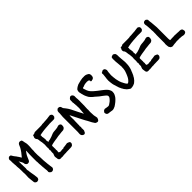

<svg xmlns="http://www.w3.org/2000/svg" viewBox="256 -1953 3265 3265"><g transform="rotate(-45 1888.5 -321.0)"><path d="M463 59H458Q455 59 451.5 58.5Q448 58 444 58Q437 59 432.5 55.5Q428 52 423 47Q421 45 418.5 42.5Q416 40 413 39Q411 38 409 34Q408 32 406.5 29Q405 26 403 23Q401 18 402 12Q403 9 403.5 6.5Q404 4 404 1Q404 -9 404 -18.5Q404 -28 402 -38Q401 -41 401 -44.5Q401 -48 400 -52Q400 -59 399 -63Q399 -68 398.5 -72Q398 -76 398 -80Q397 -87 397 -93Q397 -99 395 -106V-109Q395 -122 393.5 -134.5Q392 -147 392 -160Q392 -166 391 -169Q390 -178 389.5 -187.5Q389 -197 389 -207Q389 -216 389 -225.5Q389 -235 387 -244Q386 -246 386 -249Q386 -252 386 -254Q386 -295 386 -336Q386 -377 387 -417Q387 -422 387.5 -427Q388 -432 388 -437Q388 -440 388.5 -443Q389 -446 389 -448Q389 -459 389.5 -470.5Q390 -482 391 -493Q393 -496 391 -501Q390 -502 388 -502L385 -499Q383 -496 380 -493Q377 -490 375 -487Q371 -481 366.5 -474.5Q362 -468 357 -461Q350 -449 342 -436.5Q334 -424 330 -410Q329 -408 328 -405.5Q327 -403 326 -401Q322 -391 317.5 -381.5Q313 -372 309 -361Q303 -348 292 -337Q290 -335 288 -335Q283 -332 277 -329.5Q271 -327 264 -328H258Q249 -326 243 -332Q236 -334 231.5 -339Q227 -344 222 -350Q218 -355 215.5 -362Q213 -369 213 -376Q212 -378 212 -381Q212 -384 212 -386Q211 -388 210 -390.5Q209 -393 209 -394Q209 -396 207 -400Q205 -404 199 -416Q193 -428 193 -427Q190 -432 187 -438Q184 -444 180 -449L174 -460Q172 -460 171 -461L170 -460Q170 -457 170 -454Q170 -451 171 -448Q173 -437 173 -426Q173 -415 171 -404Q171 -398 172 -394Q173 -392 173 -387Q173 -381 173.5 -375Q174 -369 173 -363Q172 -358 172.5 -352.5Q173 -347 174 -342V-332Q172 -326 174 -319Q175 -314 174.5 -308.5Q174 -303 175 -298Q175 -293 173 -285Q167 -261 176 -239Q177 -235 178 -231.5Q179 -228 178 -224Q178 -221 178 -218Q178 -215 179 -212Q181 -208 181 -204Q182 -193 182.5 -187Q183 -181 184 -178Q186 -167 188 -155.5Q190 -144 192 -133Q194 -120 196.5 -107.5Q199 -95 199 -82Q199 -78 200 -76Q202 -68 202 -59.5Q202 -51 203 -43Q203 -32 198 -26Q196 -22 196 -21Q187 -2 164 1Q161 2 158 2Q155 2 152 2Q141 4 136 -2Q134 -4 132 -4Q127 -3 122 -10Q119 -15 113 -19Q110 -22 108 -29Q107 -31 106.5 -33Q106 -35 106 -37Q105 -51 103 -64.5Q101 -78 100 -91L99 -101Q98 -105 98 -108Q98 -111 97 -115V-121Q94 -135 94 -149.5Q94 -164 95 -178Q96 -187 96 -196.5Q96 -206 97 -215V-238Q97 -243 97 -248.5Q97 -254 96 -259Q95 -265 95 -271Q95 -277 95 -283V-329Q94 -337 94 -345.5Q94 -354 94 -362Q94 -365 94 -368.5Q94 -372 93 -375Q93 -380 92.5 -384.5Q92 -389 91 -393V-400Q89 -409 89 -417.5Q89 -426 89 -435Q89 -443 89 -451.5Q89 -460 87 -467Q86 -470 86 -473Q86 -476 86 -479Q86 -486 86 -492.5Q86 -499 84 -506Q83 -508 83 -513V-563Q83 -568 83 -572.5Q83 -577 81 -581Q78 -591 82 -604Q84 -609 86 -611Q88 -614 90 -617Q92 -620 93 -623Q95 -626 96 -626Q100 -627 102.5 -629Q105 -631 107 -633L113 -636Q115 -637 119 -637Q124 -636 129.5 -635.5Q135 -635 140 -634Q146 -634 149 -629Q154 -622 159 -615Q164 -608 167 -600Q170 -593 175 -588Q181 -580 187 -572Q193 -564 200 -556Q203 -553 205.5 -549Q208 -545 210 -541Q215 -534 219.5 -527.5Q224 -521 229 -514L244 -490Q246 -486 248 -482.5Q250 -479 252 -476Q254 -471 258 -475Q262 -480 266.5 -485.5Q271 -491 275 -496Q284 -507 293 -519Q302 -531 312 -542L318 -551Q325 -561 331.5 -570.5Q338 -580 344 -590Q351 -601 356.5 -612Q362 -623 366 -634L378 -661Q384 -673 395 -681Q410 -693 428 -690Q435 -689 441 -686.5Q447 -684 453 -682Q459 -680 461 -673Q463 -670 464 -667Q465 -664 465 -661Q466 -654 468 -648.5Q470 -643 471 -636L472 -626Q474 -617 476.5 -608Q479 -599 481 -590V-588Q482 -578 483.5 -568.5Q485 -559 484 -549V-526Q484 -521 484 -516Q484 -511 483 -506Q482 -499 482 -492.5Q482 -486 482 -479Q481 -475 481 -471Q481 -467 480 -463Q479 -459 479 -455.5Q479 -452 479 -447V-419Q479 -412 478.5 -406Q478 -400 477 -393Q476 -389 476 -385.5Q476 -382 476 -378V-317Q476 -310 476.5 -303Q477 -296 478 -289Q479 -284 479 -278.5Q479 -273 479 -268Q480 -261 480 -254.5Q480 -248 481 -240V-229Q482 -221 482 -212.5Q482 -204 482 -196V-183Q484 -176 484 -168Q484 -160 485 -152V-145Q487 -139 487 -133Q487 -127 488 -121L491 -85Q492 -81 492.5 -77.5Q493 -74 493 -70Q494 -66 494 -62.5Q494 -59 495 -55Q495 -54 495.5 -52Q496 -50 496 -48Q496 -41 497.5 -33Q499 -25 500 -17L504 11Q504 17 503 19Q502 25 498.5 30.5Q495 36 493 41Q493 42 492.5 42Q492 42 492 42Q485 48 478 52.5Q471 57 463 59Z M760 7Q754 7 752 6Q747 4 742.5 4.5Q738 5 733 5Q732 5 731 5.5Q730 6 729 6Q722 7 715.5 7Q709 7 703 5Q702 4 701 4Q694 5 689 0Q684 -5 679 -9Q674 -14 674 -20L671 -28Q668 -35 669 -41Q670 -43 669.5 -45Q669 -47 669 -49Q668 -51 668 -53.5Q668 -56 667 -58Q665 -67 664.5 -76.5Q664 -86 665 -95Q666 -101 672 -115.5Q678 -130 679 -133Q682 -138 682 -141Q681 -152 681.5 -163.5Q682 -175 682 -186Q682 -193 685 -197Q689 -204 686 -212L683 -223Q677 -234 684 -242Q684 -243 684.5 -243.5Q685 -244 685 -245Q687 -247 686 -250.5Q685 -254 685 -256Q685 -260 686.5 -264.5Q688 -269 687 -273Q687 -273 685 -275Q684 -277 684.5 -283Q685 -289 685 -290V-318Q686 -323 686 -327.5Q686 -332 687 -337Q688 -343 687.5 -349.5Q687 -356 687 -363Q686 -368 685.5 -374Q685 -380 685 -386Q684 -388 684 -391Q684 -394 684 -396Q683 -401 682.5 -406Q682 -411 682 -416Q682 -418 678 -429.5Q674 -441 675 -449Q676 -451 676 -454Q676 -457 674 -459Q672 -460 672 -463V-466Q675 -478 669 -490Q665 -496 666 -502Q666 -510 659 -514Q654 -519 650 -526Q646 -533 645 -540Q644 -545 644 -550Q644 -555 644 -559Q644 -563 645 -564Q649 -568 649 -573.5Q649 -579 650 -582Q651 -583 652 -583Q653 -583 654 -584Q658 -585 658 -591Q656 -595 656 -598Q655 -602 659 -605Q661 -609 664 -607Q671 -604 680 -609Q684 -611 685 -611Q688 -611 688 -611Q689 -612 694 -612Q700 -611 705 -616Q712 -623 722 -623H784Q807 -622 830 -623Q853 -624 875 -624Q880 -624 883.5 -624.5Q887 -625 891 -626Q897 -629 905 -629H928Q936 -629 942.5 -629.5Q949 -630 956 -631Q960 -632 963.5 -632Q967 -632 971 -632Q975 -632 979 -632Q983 -632 987 -633Q995 -634 1004 -634.5Q1013 -635 1021 -635Q1025 -635 1028.5 -635.5Q1032 -636 1036 -637Q1044 -639 1051.5 -639.5Q1059 -640 1066 -641Q1074 -642 1081.5 -643Q1089 -644 1096 -645Q1105 -645 1109 -643Q1115 -639 1120.5 -636Q1126 -633 1131 -628Q1135 -624 1136 -621Q1137 -617 1138 -613Q1139 -609 1140 -604V-597Q1139 -592 1138.5 -586.5Q1138 -581 1137 -575Q1135 -571 1132 -568L1114 -550Q1104 -547 1094.5 -546Q1085 -545 1075 -546H1068Q1063 -545 1058 -545Q1053 -545 1048 -546Q1042 -547 1036 -546.5Q1030 -546 1024 -546Q1020 -546 1016.5 -545.5Q1013 -545 1009 -546Q1004 -547 999.5 -546.5Q995 -546 990 -545Q986 -545 981.5 -544.5Q977 -544 972 -544Q959 -542 944.5 -542Q930 -542 916 -540Q907 -541 899 -539.5Q891 -538 882 -537Q874 -536 865 -536Q856 -536 848 -534Q838 -534 828.5 -531.5Q819 -529 809 -528L802 -527Q795 -527 789 -525.5Q783 -524 776 -522Q772 -521 768 -520.5Q764 -520 759 -519Q756 -519 752 -517Q749 -516 749 -511L752 -502Q753 -500 751.5 -492Q750 -484 749 -480Q749 -477 750 -474Q751 -471 752 -468Q755 -460 755 -450.5Q755 -441 757 -433Q758 -429 758 -424.5Q758 -420 759 -415Q759 -413 759.5 -410.5Q760 -408 760 -405Q760 -402 759 -401Q756 -397 756 -392Q756 -387 756 -382Q761 -372 761 -362Q761 -352 761 -342Q761 -339 766 -340H767Q769 -344 771 -346Q774 -346 778 -348Q781 -350 786 -350Q794 -349 801 -350.5Q808 -352 815 -354Q862 -366 903 -385Q914 -390 926 -393.5Q938 -397 950 -398H953Q962 -399 971 -400Q980 -401 989 -401Q1001 -402 1012.5 -404Q1024 -406 1036 -407Q1043 -409 1049 -410.5Q1055 -412 1062 -415Q1075 -420 1086 -420Q1094 -419 1101 -416.5Q1108 -414 1115 -410Q1130 -400 1130 -380Q1130 -372 1128.5 -364Q1127 -356 1127 -348Q1127 -346 1125 -344L1122 -339Q1121 -335 1120 -331Q1119 -327 1115 -325Q1109 -320 1102.5 -314.5Q1096 -309 1088 -307Q1084 -306 1080.5 -305Q1077 -304 1073 -304Q1057 -304 1040.5 -302Q1024 -300 1007 -298Q994 -297 981.5 -295Q969 -293 956 -293Q944 -293 929 -288Q919 -286 908 -284Q897 -282 886 -281Q878 -280 869.5 -278.5Q861 -277 853 -276L836 -273Q834 -272 830 -272Q823 -270 816 -269Q809 -268 802 -266Q795 -265 788.5 -263Q782 -261 775 -259Q770 -258 767 -255.5Q764 -253 762 -249Q761 -246 762 -243Q763 -239 761 -235Q762 -225 762.5 -215Q763 -205 762 -195Q764 -187 763.5 -179Q763 -171 762 -163Q760 -151 763 -143Q766 -130 761 -116Q759 -110 761 -108Q763 -105 761 -101V-95Q760 -87 768 -87H770Q777 -87 784 -82Q789 -77 796 -79L824 -82Q830 -83 836 -83.5Q842 -84 848 -84Q850 -85 854 -83Q859 -80 863 -82Q865 -84 868.5 -85Q872 -86 874 -88Q880 -94 889 -92Q897 -90 902 -93Q911 -96 919 -95Q924 -94 929 -96Q934 -98 939 -98Q941 -98 942 -97.5Q943 -97 944 -98Q946 -98 948 -99Q950 -100 951 -100Q958 -103 964 -102Q969 -102 969 -102Q973 -103 976.5 -102Q980 -101 983 -99Q988 -98 991.5 -96Q995 -94 999 -93Q1001 -93 1002 -92Q1007 -88 1014.5 -85Q1022 -82 1023 -78Q1025 -72 1025 -66.5Q1025 -61 1026 -55Q1026 -52 1025.5 -49Q1025 -46 1024 -43Q1022 -39 1019.5 -34Q1017 -29 1013 -25Q1011 -23 1009.5 -21Q1008 -19 1006 -17Q1002 -13 997 -10Q992 -7 986 -7Q982 -7 980 -6Q976 -4 972 -4Q968 -4 963 -4Q956 -3 949.5 -2.5Q943 -2 936 -3Q932 -4 929 -3Q919 0 909 -2Q899 -2 889.5 -1.5Q880 -1 871 -1H858Q855 -1 853 0Q849 2 843.5 2Q838 2 833 1H823Q822 1 820 1.5Q818 2 816 1Q813 0 810.5 0.5Q808 1 805 2Q803 2 801.5 2.5Q800 3 798 3Q788 2 779 3.5Q770 5 760 7Z M1587 9Q1584 8 1580.5 7Q1577 6 1574 5Q1566 2 1558 -3Q1554 -5 1552 -9Q1545 -20 1539 -29.5Q1533 -39 1526 -49L1517 -65Q1510 -79 1503 -92.5Q1496 -106 1489 -119Q1487 -124 1484.5 -127.5Q1482 -131 1480 -135Q1473 -146 1467 -157.5Q1461 -169 1455 -180L1430 -229Q1420 -249 1410 -268.5Q1400 -288 1390 -308Q1388 -310 1386 -314Q1382 -325 1376.5 -335Q1371 -345 1366 -355Q1362 -362 1359 -369.5Q1356 -377 1352 -384L1341 -404Q1339 -404 1338 -405Q1338 -405 1337.5 -404.5Q1337 -404 1337 -403Q1336 -390 1335 -376Q1334 -362 1335 -348Q1337 -342 1335 -335Q1333 -317 1336 -303Q1337 -299 1336.5 -295Q1336 -291 1335 -286Q1334 -279 1334 -273Q1334 -267 1333 -260Q1335 -256 1335 -251.5Q1335 -247 1334 -243Q1331 -233 1334 -222Q1336 -219 1334 -216Q1330 -207 1332 -194Q1335 -177 1330 -157Q1329 -155 1329 -150Q1328 -146 1331 -143Q1335 -141 1333 -138Q1332 -125 1333 -111Q1333 -111 1333 -110.5Q1333 -110 1332 -110Q1331 -110 1331 -111Q1330 -112 1330 -113Q1328 -115 1328 -112Q1328 -107 1329 -106Q1331 -101 1331 -96Q1331 -91 1331 -86V-55Q1331 -52 1330.5 -49Q1330 -46 1327 -44Q1323 -43 1323 -37Q1322 -26 1315.5 -18Q1309 -10 1301 -4Q1297 -1 1291.5 -0.5Q1286 0 1281 -1L1263 -7Q1261 -7 1259 -10Q1256 -13 1253 -16.5Q1250 -20 1246 -23Q1241 -26 1239 -34Q1238 -39 1236 -45Q1234 -51 1234 -57Q1234 -64 1234.5 -70Q1235 -76 1235 -83Q1236 -88 1236 -92.5Q1236 -97 1237 -102V-468Q1237 -473 1237.5 -478Q1238 -483 1239 -487Q1239 -492 1239.5 -497Q1240 -502 1240 -507Q1240 -513 1240.5 -519Q1241 -525 1242 -530Q1243 -534 1243 -537Q1243 -540 1243 -544V-575Q1243 -582 1244.5 -587.5Q1246 -593 1247 -599L1250 -604Q1253 -607 1255 -613Q1257 -619 1261 -619Q1264 -621 1267 -622.5Q1270 -624 1271 -628L1272 -629Q1273 -629 1274 -629.5Q1275 -630 1276 -630Q1280 -630 1282.5 -632Q1285 -634 1289 -633Q1293 -632 1297 -632Q1301 -632 1305 -631Q1327 -627 1336 -605L1342 -585Q1343 -575 1351 -566Q1357 -559 1363 -551Q1369 -543 1376 -535Q1402 -502 1424 -461Q1426 -457 1428 -453Q1430 -449 1432 -445L1484 -340Q1490 -329 1495.5 -317.5Q1501 -306 1508 -295Q1510 -291 1512 -287.5Q1514 -284 1515 -280Q1520 -268 1527 -256Q1527 -256 1527.5 -255.5Q1528 -255 1528 -256Q1529 -256 1529.5 -256.5Q1530 -257 1530 -257L1533 -292V-302Q1534 -307 1534.5 -312.5Q1535 -318 1536 -323Q1537 -326 1536.5 -330Q1536 -334 1537 -338Q1537 -344 1537.5 -350.5Q1538 -357 1539 -363Q1540 -366 1540 -369.5Q1540 -373 1540 -376V-403H1539V-430Q1539 -435 1539 -440Q1539 -445 1537 -450Q1536 -453 1536 -459L1537 -466Q1537 -469 1536.5 -471.5Q1536 -474 1536 -477Q1537 -481 1535 -485Q1533 -489 1533 -493Q1534 -497 1534 -501Q1534 -505 1534 -509Q1534 -513 1530 -513Q1529 -513 1529 -515Q1528 -518 1529 -520Q1531 -525 1531 -531Q1531 -537 1531 -543V-572Q1530 -578 1532 -584Q1534 -590 1537 -595L1541 -601Q1546 -606 1552 -611Q1558 -616 1564 -621Q1564 -621 1568 -623Q1573 -624 1577.5 -625Q1582 -626 1587 -625Q1591 -625 1593 -624Q1597 -622 1601 -619.5Q1605 -617 1609 -614Q1611 -613 1611.5 -612Q1612 -611 1613 -610Q1615 -608 1616.5 -605.5Q1618 -603 1619 -601Q1624 -597 1625.5 -591.5Q1627 -586 1628 -581V-539Q1628 -532 1628.5 -525.5Q1629 -519 1630 -512Q1631 -508 1631 -504.5Q1631 -501 1631 -497Q1631 -489 1631.5 -480.5Q1632 -472 1632 -464V-457Q1632 -450 1631.5 -443.5Q1631 -437 1631 -430V-386Q1631 -376 1630.5 -365.5Q1630 -355 1631 -344Q1631 -340 1630 -338Q1629 -328 1629 -318.5Q1629 -309 1628 -299Q1628 -295 1628 -290Q1628 -285 1627 -280Q1626 -276 1626.5 -272Q1627 -268 1627 -264Q1629 -255 1628.5 -246Q1628 -237 1627 -228Q1626 -212 1625.5 -195.5Q1625 -179 1627 -162Q1627 -158 1627.5 -153Q1628 -148 1628 -143Q1627 -128 1629.5 -114Q1632 -100 1635 -86Q1637 -76 1639 -66.5Q1641 -57 1642 -46Q1642 -42 1641 -41Q1640 -39 1639 -36.5Q1638 -34 1638 -32Q1637 -24 1632.5 -17Q1628 -10 1623 -3Q1610 14 1587 9Z M1910 49 1893 46Q1880 44 1866.5 42Q1853 40 1839 39Q1825 39 1811 31Q1798 24 1793 9Q1792 4 1790.5 -1Q1789 -6 1788 -11Q1788 -23 1793 -29Q1798 -34 1801.5 -39Q1805 -44 1809 -48Q1811 -50 1813 -51Q1815 -52 1817 -53Q1822 -56 1827 -57.5Q1832 -59 1837 -60Q1839 -61 1840.5 -60.5Q1842 -60 1843 -60Q1848 -59 1854 -58.5Q1860 -58 1865 -56L1907 -50Q1921 -48 1932 -54Q1936 -56 1939.5 -58Q1943 -60 1946 -62Q1968 -75 1984 -89Q1996 -100 2007 -111Q2018 -122 2027 -135Q2034 -144 2036 -153.5Q2038 -163 2037 -173L2034 -181Q2033 -186 2030 -189Q2027 -192 2024 -196Q2018 -201 2012.5 -207Q2007 -213 2001 -217Q1986 -229 1971.5 -240Q1957 -251 1942 -262Q1941 -264 1936 -266Q1927 -272 1918.5 -279.5Q1910 -287 1902 -294Q1892 -304 1880 -313Q1874 -316 1869 -323Q1865 -328 1857 -333Q1850 -337 1844 -342.5Q1838 -348 1832 -353L1819 -365Q1815 -370 1810.5 -374.5Q1806 -379 1801 -384Q1799 -389 1795.5 -392Q1792 -395 1789 -399Q1788 -401 1786 -403.5Q1784 -406 1783 -409Q1777 -421 1770.5 -433Q1764 -445 1759 -458Q1756 -466 1753.5 -473.5Q1751 -481 1749 -488Q1748 -496 1745.5 -502.5Q1743 -509 1741 -516Q1739 -527 1736.5 -537.5Q1734 -548 1732 -558L1730 -566Q1729 -577 1730 -587Q1732 -601 1736 -612Q1740 -624 1749 -631Q1759 -639 1769 -647Q1779 -655 1790 -660Q1792 -660 1793 -661Q1803 -669 1815 -672.5Q1827 -676 1839 -679Q1887 -693 1938 -700H1948Q1958 -700 1967 -700Q1976 -700 1986 -701Q1998 -701 2010 -698.5Q2022 -696 2033 -691Q2041 -687 2049 -682.5Q2057 -678 2064 -673Q2072 -667 2074 -660L2077 -653Q2082 -644 2082.5 -634.5Q2083 -625 2081 -615Q2081 -612 2080.5 -608.5Q2080 -605 2080 -602Q2077 -580 2059 -568Q2048 -558 2030 -560Q2026 -562 2026 -558Q2026 -554 2021 -554H2015Q2009 -554 2003 -560Q1998 -565 1998 -568Q1998 -572 2002 -574Q2000 -579 1998 -583Q1996 -587 1994 -589Q1991 -594 1985 -596Q1980 -597 1975 -598Q1970 -599 1965 -600Q1961 -600 1956 -600.5Q1951 -601 1946 -602Q1943 -603 1937 -601Q1934 -600 1931 -599.5Q1928 -599 1924 -600Q1921 -600 1917.5 -600Q1914 -600 1910 -598L1891 -595Q1875 -592 1860 -583Q1857 -582 1854 -581Q1851 -580 1848 -581Q1842 -582 1838 -578Q1837 -576 1833.5 -575.5Q1830 -575 1828 -573Q1824 -569 1824 -565Q1825 -563 1825 -559L1846 -498Q1852 -482 1861.5 -468.5Q1871 -455 1882 -442Q1899 -422 1917 -408L1949 -381Q1959 -372 1970 -364Q1981 -356 1991 -348Q2006 -337 2021 -325.5Q2036 -314 2051 -302Q2063 -292 2074.5 -282.5Q2086 -273 2096 -262Q2103 -254 2110 -246Q2117 -238 2122 -228Q2129 -217 2134 -202Q2140 -183 2139 -166Q2138 -164 2138 -160Q2138 -148 2135.5 -137.5Q2133 -127 2128 -116Q2123 -106 2117.5 -95.5Q2112 -85 2105 -75Q2095 -62 2084.5 -50.5Q2074 -39 2061 -28Q2054 -22 2047 -15.5Q2040 -9 2032 -4Q2027 0 2022 3.5Q2017 7 2012 11Q2008 13 2004 16Q2000 19 1996 22Q1992 26 1986.5 28.5Q1981 31 1976 33L1947 45Q1938 48 1929 49Q1920 50 1910 49Z M2399 10Q2398 9 2396 9Q2386 3 2376.5 -2.5Q2367 -8 2359 -15Q2355 -17 2354 -19Q2345 -24 2338 -31.5Q2331 -39 2325 -48Q2323 -50 2321 -53Q2319 -56 2316 -59Q2306 -69 2300 -83Q2299 -86 2297 -89Q2295 -92 2293 -95Q2287 -103 2284 -110Q2282 -118 2278 -125.5Q2274 -133 2270 -140Q2269 -144 2267 -148Q2265 -152 2264 -156Q2264 -161 2261 -167Q2257 -178 2253.5 -189.5Q2250 -201 2247 -213Q2245 -217 2245 -219Q2239 -232 2236 -246Q2233 -260 2230 -273L2224 -318Q2223 -320 2223 -323Q2223 -326 2223 -328Q2223 -334 2223 -339.5Q2223 -345 2221 -351Q2219 -364 2222 -375Q2222 -379 2222.5 -382.5Q2223 -386 2223 -390Q2223 -395 2223.5 -400.5Q2224 -406 2225 -410Q2226 -413 2226 -418Q2228 -427 2228.5 -435.5Q2229 -444 2230 -452Q2233 -466 2233 -479Q2233 -483 2233.5 -486.5Q2234 -490 2235 -494Q2235 -503 2234 -507Q2231 -511 2233 -518Q2235 -522 2235 -524Q2236 -526 2236 -528.5Q2236 -531 2239 -532H2246Q2250 -532 2251 -535Q2252 -539 2258 -541Q2263 -543 2267 -544.5Q2271 -546 2275 -549Q2278 -551 2282 -551Q2286 -551 2290 -550L2308 -544Q2309 -543 2309.5 -543Q2310 -543 2311 -542Q2319 -534 2324.5 -524Q2330 -514 2331 -502Q2331 -498 2331 -494.5Q2331 -491 2329 -487Q2328 -481 2327 -475Q2326 -469 2325 -462Q2323 -452 2322.5 -442.5Q2322 -433 2322 -423Q2321 -419 2321 -415.5Q2321 -412 2320 -408Q2319 -396 2319 -384Q2319 -372 2321 -361Q2321 -360 2321.5 -358Q2322 -356 2321 -354Q2321 -344 2323 -333Q2325 -322 2326 -311Q2327 -301 2328 -292Q2329 -283 2331 -274Q2333 -270 2333.5 -266Q2334 -262 2335 -258Q2339 -239 2344 -221Q2349 -203 2357 -185Q2362 -174 2367 -166Q2375 -152 2381 -138Q2385 -131 2389 -124.5Q2393 -118 2397 -111Q2401 -106 2405 -102Q2409 -98 2413 -93Q2418 -88 2426 -90Q2431 -92 2433 -94Q2438 -97 2442.5 -100Q2447 -103 2451 -107Q2462 -118 2471.5 -129Q2481 -140 2488 -153Q2494 -164 2500 -176Q2506 -188 2511 -200Q2517 -214 2522.5 -228Q2528 -242 2533 -257Q2537 -267 2539.5 -277.5Q2542 -288 2543 -298Q2545 -309 2546.5 -320.5Q2548 -332 2547 -343Q2547 -346 2547.5 -349Q2548 -352 2548 -355Q2550 -362 2549.5 -368Q2549 -374 2548 -380Q2547 -397 2545.5 -412.5Q2544 -428 2543 -444Q2543 -452 2542 -455Q2541 -464 2540.5 -473Q2540 -482 2538 -491V-499Q2538 -509 2537.5 -518.5Q2537 -528 2537 -538Q2537 -546 2536.5 -552.5Q2536 -559 2536 -566Q2536 -575 2539 -581Q2542 -586 2541 -589Q2538 -595 2544 -598Q2549 -603 2554.5 -606Q2560 -609 2567 -610Q2569 -611 2570.5 -611Q2572 -611 2573 -612Q2579 -617 2589 -615Q2591 -614 2595 -614Q2604 -612 2608 -607Q2611 -604 2617 -600Q2625 -596 2628 -590Q2631 -584 2632 -577Q2634 -567 2635.5 -558Q2637 -549 2636 -539V-530Q2636 -520 2636.5 -510.5Q2637 -501 2638 -491Q2639 -488 2639 -484.5Q2639 -481 2639 -478Q2639 -472 2639.5 -466.5Q2640 -461 2641 -455Q2642 -453 2642 -449Q2641 -439 2642.5 -429.5Q2644 -420 2645 -410Q2646 -400 2646.5 -389Q2647 -378 2647 -367Q2648 -366 2647.5 -364Q2647 -362 2647 -360Q2644 -351 2646 -339Q2648 -326 2645 -314Q2644 -305 2643 -296Q2642 -287 2640 -277Q2638 -261 2633 -245Q2628 -229 2623 -213Q2623 -211 2620 -206Q2616 -199 2613 -191.5Q2610 -184 2608 -176L2605 -169Q2600 -159 2596.5 -149.5Q2593 -140 2588 -130Q2585 -124 2582 -118Q2579 -112 2575 -107Q2574 -105 2572 -103Q2570 -96 2566 -90Q2562 -84 2558 -78Q2547 -61 2532.5 -46Q2518 -31 2501 -18L2489 -11Q2475 -4 2459.5 1Q2444 6 2428 8Q2423 9 2417 8Q2414 8 2411 8Q2408 8 2405 10Z M2866 7Q2860 7 2858 6Q2853 4 2848.5 4.5Q2844 5 2839 5Q2838 5 2837 5.5Q2836 6 2835 6Q2828 7 2821.5 7Q2815 7 2809 5Q2808 4 2807 4Q2800 5 2795 0Q2790 -5 2785 -9Q2780 -14 2780 -20L2777 -28Q2774 -35 2775 -41Q2776 -43 2775.5 -45Q2775 -47 2775 -49Q2774 -51 2774 -53.5Q2774 -56 2773 -58Q2771 -67 2770.5 -76.5Q2770 -86 2771 -95Q2772 -101 2778 -115.5Q2784 -130 2785 -133Q2788 -138 2788 -141Q2787 -152 2787.5 -163.5Q2788 -175 2788 -186Q2788 -193 2791 -197Q2795 -204 2792 -212L2789 -223Q2783 -234 2790 -242Q2790 -243 2790.5 -243.5Q2791 -244 2791 -245Q2793 -247 2792 -250.5Q2791 -254 2791 -256Q2791 -260 2792.5 -264.5Q2794 -269 2793 -273Q2793 -273 2791 -275Q2790 -277 2790.5 -283Q2791 -289 2791 -290V-318Q2792 -323 2792 -327.5Q2792 -332 2793 -337Q2794 -343 2793.5 -349.5Q2793 -356 2793 -363Q2792 -368 2791.5 -374Q2791 -380 2791 -386Q2790 -388 2790 -391Q2790 -394 2790 -396Q2789 -401 2788.5 -406Q2788 -411 2788 -416Q2788 -418 2784 -429.5Q2780 -441 2781 -449Q2782 -451 2782 -454Q2782 -457 2780 -459Q2778 -460 2778 -463V-466Q2781 -478 2775 -490Q2771 -496 2772 -502Q2772 -510 2765 -514Q2760 -519 2756 -526Q2752 -533 2751 -540Q2750 -545 2750 -550Q2750 -555 2750 -559Q2750 -563 2751 -564Q2755 -568 2755 -573.5Q2755 -579 2756 -582Q2757 -583 2758 -583Q2759 -583 2760 -584Q2764 -585 2764 -591Q2762 -595 2762 -598Q2761 -602 2765 -605Q2767 -609 2770 -607Q2777 -604 2786 -609Q2790 -611 2791 -611Q2794 -611 2794 -611Q2795 -612 2800 -612Q2806 -611 2811 -616Q2818 -623 2828 -623H2890Q2913 -622 2936 -623Q2959 -624 2981 -624Q2986 -624 2989.5 -624.5Q2993 -625 2997 -626Q3003 -629 3011 -629H3034Q3042 -629 3048.5 -629.5Q3055 -630 3062 -631Q3066 -632 3069.5 -632Q3073 -632 3077 -632Q3081 -632 3085 -632Q3089 -632 3093 -633Q3101 -634 3110 -634.5Q3119 -635 3127 -635Q3131 -635 3134.5 -635.5Q3138 -636 3142 -637Q3150 -639 3157.5 -639.5Q3165 -640 3172 -641Q3180 -642 3187.5 -643Q3195 -644 3202 -645Q3211 -645 3215 -643Q3221 -639 3226.5 -636Q3232 -633 3237 -628Q3241 -624 3242 -621Q3243 -617 3244 -613Q3245 -609 3246 -604V-597Q3245 -592 3244.5 -586.5Q3244 -581 3243 -575Q3241 -571 3238 -568L3220 -550Q3210 -547 3200.5 -546Q3191 -545 3181 -546H3174Q3169 -545 3164 -545Q3159 -545 3154 -546Q3148 -547 3142 -546.5Q3136 -546 3130 -546Q3126 -546 3122.5 -545.5Q3119 -545 3115 -546Q3110 -547 3105.5 -546.5Q3101 -546 3096 -545Q3092 -545 3087.5 -544.5Q3083 -544 3078 -544Q3065 -542 3050.5 -542Q3036 -542 3022 -540Q3013 -541 3005 -539.5Q2997 -538 2988 -537Q2980 -536 2971 -536Q2962 -536 2954 -534Q2944 -534 2934.5 -531.5Q2925 -529 2915 -528L2908 -527Q2901 -527 2895 -525.5Q2889 -524 2882 -522Q2878 -521 2874 -520.5Q2870 -520 2865 -519Q2862 -519 2858 -517Q2855 -516 2855 -511L2858 -502Q2859 -500 2857.5 -492Q2856 -484 2855 -480Q2855 -477 2856 -474Q2857 -471 2858 -468Q2861 -460 2861 -450.5Q2861 -441 2863 -433Q2864 -429 2864 -424.5Q2864 -420 2865 -415Q2865 -413 2865.5 -410.5Q2866 -408 2866 -405Q2866 -402 2865 -401Q2862 -397 2862 -392Q2862 -387 2862 -382Q2867 -372 2867 -362Q2867 -352 2867 -342Q2867 -339 2872 -340H2873Q2875 -344 2877 -346Q2880 -346 2884 -348Q2887 -350 2892 -350Q2900 -349 2907 -350.5Q2914 -352 2921 -354Q2968 -366 3009 -385Q3020 -390 3032 -393.5Q3044 -397 3056 -398H3059Q3068 -399 3077 -400Q3086 -401 3095 -401Q3107 -402 3118.5 -404Q3130 -406 3142 -407Q3149 -409 3155 -410.5Q3161 -412 3168 -415Q3181 -420 3192 -420Q3200 -419 3207 -416.5Q3214 -414 3221 -410Q3236 -400 3236 -380Q3236 -372 3234.5 -364Q3233 -356 3233 -348Q3233 -346 3231 -344L3228 -339Q3227 -335 3226 -331Q3225 -327 3221 -325Q3215 -320 3208.5 -314.5Q3202 -309 3194 -307Q3190 -306 3186.5 -305Q3183 -304 3179 -304Q3163 -304 3146.5 -302Q3130 -300 3113 -298Q3100 -297 3087.5 -295Q3075 -293 3062 -293Q3050 -293 3035 -288Q3025 -286 3014 -284Q3003 -282 2992 -281Q2984 -280 2975.5 -278.5Q2967 -277 2959 -276L2942 -273Q2940 -272 2936 -272Q2929 -270 2922 -269Q2915 -268 2908 -266Q2901 -265 2894.5 -263Q2888 -261 2881 -259Q2876 -258 2873 -255.5Q2870 -253 2868 -249Q2867 -246 2868 -243Q2869 -239 2867 -235Q2868 -225 2868.5 -215Q2869 -205 2868 -195Q2870 -187 2869.5 -179Q2869 -171 2868 -163Q2866 -151 2869 -143Q2872 -130 2867 -116Q2865 -110 2867 -108Q2869 -105 2867 -101V-95Q2866 -87 2874 -87H2876Q2883 -87 2890 -82Q2895 -77 2902 -79L2930 -82Q2936 -83 2942 -83.5Q2948 -84 2954 -84Q2956 -85 2960 -83Q2965 -80 2969 -82Q2971 -84 2974.5 -85Q2978 -86 2980 -88Q2986 -94 2995 -92Q3003 -90 3008 -93Q3017 -96 3025 -95Q3030 -94 3035 -96Q3040 -98 3045 -98Q3047 -98 3048 -97.5Q3049 -97 3050 -98Q3052 -98 3054 -99Q3056 -100 3057 -100Q3064 -103 3070 -102Q3075 -102 3075 -102Q3079 -103 3082.5 -102Q3086 -101 3089 -99Q3094 -98 3097.5 -96Q3101 -94 3105 -93Q3107 -93 3108 -92Q3113 -88 3120.5 -85Q3128 -82 3129 -78Q3131 -72 3131 -66.5Q3131 -61 3132 -55Q3132 -52 3131.5 -49Q3131 -46 3130 -43Q3128 -39 3125.5 -34Q3123 -29 3119 -25Q3117 -23 3115.5 -21Q3114 -19 3112 -17Q3108 -13 3103 -10Q3098 -7 3092 -7Q3088 -7 3086 -6Q3082 -4 3078 -4Q3074 -4 3069 -4Q3062 -3 3055.5 -2.5Q3049 -2 3042 -3Q3038 -4 3035 -3Q3025 0 3015 -2Q3005 -2 2995.5 -1.5Q2986 -1 2977 -1H2964Q2961 -1 2959 0Q2955 2 2949.5 2Q2944 2 2939 1H2929Q2928 1 2926 1.5Q2924 2 2922 1Q2919 0 2916.5 0.5Q2914 1 2911 2Q2909 2 2907.5 2.5Q2906 3 2904 3Q2894 2 2885 3.5Q2876 5 2866 7Z M3413 3Q3405 6 3395 1L3375 -8Q3370 -10 3367 -17L3364 -23Q3362 -28 3359 -30Q3354 -34 3352 -44Q3350 -54 3349 -64Q3348 -74 3347 -84Q3346 -92 3346 -100Q3346 -108 3346 -115L3347 -122Q3349 -127 3349 -132Q3349 -137 3349 -141V-323Q3351 -337 3351 -351.5Q3351 -366 3351 -380Q3352 -394 3352 -407.5Q3352 -421 3350 -434Q3349 -439 3349 -445Q3349 -451 3349 -457Q3349 -466 3349 -475Q3349 -484 3347 -493V-496Q3347 -510 3345.5 -523.5Q3344 -537 3343 -550Q3342 -558 3341 -565Q3340 -572 3338 -579Q3337 -583 3337 -587Q3337 -591 3337 -595Q3337 -602 3339 -608.5Q3341 -615 3343 -621Q3344 -623 3348 -627Q3350 -629 3352 -630Q3354 -631 3355 -632Q3361 -640 3371 -639Q3373 -638 3377 -640Q3382 -644 3386 -641Q3389 -639 3396 -641Q3399 -641 3401 -639Q3404 -635 3409 -633Q3414 -631 3416.5 -627.5Q3419 -624 3422 -621Q3424 -618 3426.5 -615.5Q3429 -613 3429 -609Q3430 -605 3429.5 -601.5Q3429 -598 3429 -594Q3429 -585 3430.5 -575.5Q3432 -566 3433 -557Q3435 -547 3436 -536.5Q3437 -526 3438 -515V-505Q3440 -498 3440 -491Q3440 -484 3441 -477V-476Q3442 -464 3443 -452Q3444 -440 3445 -428Q3446 -423 3446 -417.5Q3446 -412 3446 -407V-141Q3446 -132 3447.5 -123Q3449 -114 3450 -106Q3450 -101 3456 -101Q3465 -99 3473 -101Q3484 -103 3494.5 -103Q3505 -103 3516 -103Q3527 -103 3537.5 -103.5Q3548 -104 3558 -105H3569Q3577 -104 3583.5 -103.5Q3590 -103 3597 -103Q3608 -103 3619.5 -102.5Q3631 -102 3642 -101Q3650 -100 3658.5 -100Q3667 -100 3676 -100H3681Q3701 -101 3717 -90Q3724 -87 3727 -80Q3729 -76 3730.5 -72.5Q3732 -69 3733 -64Q3734 -60 3734.5 -56.5Q3735 -53 3736 -49Q3739 -40 3734 -29Q3733 -26 3732 -23Q3731 -20 3729 -17Q3727 -14 3724 -12Q3724 -12 3720 -10Q3712 -3 3702.5 -1Q3693 1 3682 3L3672 2Q3657 -3 3642 -4Q3638 -5 3633 -5.5Q3628 -6 3623 -6Q3616 -6 3609 -6.5Q3602 -7 3594 -8L3584 -9Q3575 -8 3566 -8.5Q3557 -9 3548 -8Q3544 -8 3540 -8.5Q3536 -9 3532 -9Q3524 -9 3516.5 -9Q3509 -9 3501 -7Q3497 -6 3491.5 -5.5Q3486 -5 3481 -5Q3466 -4 3451 -2.5Q3436 -1 3422 2Q3419 3 3413 3Z"/></g></svg>

Font: Lacquer
Style: Regular
Weight: 400
Designer: Eli Block, Niki Polyocan
Version: Version 1.100